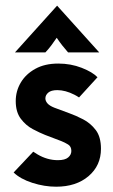

<svg xmlns="http://www.w3.org/2000/svg" viewBox="-20 -660 408 693"><path d="M100 -112.5Q106.9 -107.6 115.3 -102.8Q150.7 -81.9 188.9 -81.9Q214.6 -81.9 226 -91.7Q237.5 -101.4 237.5 -115.3Q237.5 -131.2 225.7 -138.5Q213.9 -145.8 201.4 -150.7L143.1 -172.9Q123.6 -180.6 98.6 -193.8Q73.6 -206.9 55.2 -231.2Q36.8 -255.6 36.8 -295.1Q36.8 -331.2 54.9 -361.8Q72.9 -392.4 107.3 -411.5Q141.7 -430.6 190.3 -430.6Q235.4 -430.6 274.7 -415.3Q313.9 -400 331.9 -381.2L265.3 -308.3Q256.9 -313.9 248.6 -318.1Q216 -334.7 186.8 -334.7Q164.6 -334.7 154.2 -325.7Q143.8 -316.7 143.8 -304.9Q143.8 -295.8 151 -287.2Q158.3 -278.5 175.7 -271.5L229.9 -251.4Q253.5 -243.1 280.2 -229.2Q306.9 -215.3 325.7 -190.6Q344.4 -166 344.4 -122.9Q344.4 -62.5 299.7 -24.3Q254.9 13.9 182.6 13.9Q140.3 13.9 96.9 0Q53.5 -13.9 29.2 -37.5ZM34 -470.8 186.1 -639.6 338.2 -470.8H225.7Q214.6 -483.3 204.9 -495.8Q195.1 -508.3 184.7 -523.6Q174.3 -508.3 164.9 -495.8Q155.6 -483.3 143.8 -470.8Z"/></svg>

Font: co2trust
Style: Bold
Weight: 700
Designer: Kristian Moeller
Foundry: Dicotype
Version: Version 1.000